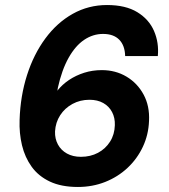

<svg xmlns="http://www.w3.org/2000/svg" viewBox="-20 -732 674 764"><path d="M290 12Q224 12 178.5 -9.5Q133 -31 106 -68.5Q79 -106 67.5 -154Q56 -202 58 -255Q61 -350 87.5 -433Q114 -516 160.5 -579Q207 -642 269.5 -677Q332 -712 406 -712Q480 -712 526.5 -683.5Q573 -655 593 -608.5Q613 -562 608 -509H478Q477 -551 454.5 -574Q432 -597 390 -597Q350 -597 315 -573.5Q280 -550 253 -502Q226 -454 210 -382Q210 -380 209.5 -377Q209 -374 208 -371Q228 -396 255 -414Q282 -432 315 -442.5Q348 -453 385 -453Q440 -453 483.5 -427Q527 -401 551.5 -355.5Q576 -310 573 -251Q571 -196 548.5 -148Q526 -100 487.5 -64Q449 -28 398.5 -8Q348 12 290 12ZM302 -108Q340 -108 370 -124Q400 -140 418 -168.5Q436 -197 437 -234Q438 -263 426 -286Q414 -309 391 -322Q368 -335 336 -335Q299 -335 268.5 -318.5Q238 -302 219.5 -273.5Q201 -245 199 -209Q198 -180 210.5 -157Q223 -134 246.5 -121Q270 -108 302 -108Z"/></svg>

Font: DM Sans 16pt ExtraBold
Style: Italic
Weight: 800
Italic angle: -10°
Version: Version 4.004;gftools[0.9.30]